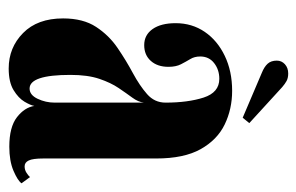

<svg xmlns="http://www.w3.org/2000/svg" viewBox="-146 -558 716 464"><g transform="rotate(90 212.0 -326.0)"><path d="M145.5 11Q95 11 59.8 -23.8Q24.5 -58.5 24.5 -120.5Q24.5 -169 45 -200.2Q65.5 -231.5 96 -252.2Q126.5 -273 156.8 -289.2Q187 -305.5 207.5 -323.5Q228 -341.5 228 -368Q228 -422 215.8 -460Q203.5 -498 170.5 -498Q148.5 -498 132.5 -485.5Q116.5 -473 116.5 -452Q116.5 -438 122.8 -427.8Q129 -417.5 135.2 -405.5Q141.5 -393.5 141.5 -375Q141.5 -348.5 127.2 -332.5Q113 -316.5 89 -316.5Q64.5 -316.5 50.2 -336.8Q36 -357 36 -392.5Q36 -432 57 -462.8Q78 -493.5 115 -511.2Q152 -529 199.5 -529Q243.5 -529 280.8 -511Q318 -493 340.5 -452.8Q363 -412.5 363 -345.5V-72.5Q363 -47.5 367.8 -37.5Q372.5 -27.5 382 -27.5Q390.5 -27.5 397.5 -32Q404.5 -36.5 408 -40.5L423 -20Q416 -10.5 392.5 -0.5Q369 9.5 334.5 9.5Q287 9.5 263.2 -9Q239.5 -27.5 236 -51Q234.5 -42 225.8 -27.2Q217 -12.5 197.8 -0.8Q178.5 11 145.5 11ZM194 -39.5Q209.5 -39.5 218.8 -59Q228 -78.5 228 -100V-316Q226.5 -302 216 -287.8Q205.5 -273.5 192.8 -254.8Q180 -236 170.5 -208Q161 -180 161 -138Q161 -39.5 194 -39.5ZM264.5 -554.5 156.5 -600.5Q141.5 -606.5 134 -614.8Q126.5 -623 126.5 -637Q126.5 -648.5 135.2 -656.5Q144 -664.5 157.5 -664.5Q168.5 -664.5 175.8 -660.5Q183 -656.5 190.5 -650L277.5 -570.5Z"/></g></svg>

Font: Imbue 50pt ExtraBold
Style: Regular
Weight: 800
Designer: Tyler Finck
Foundry: Etcetera Type Company
Version: Version 1.102; ttfautohint (v1.8.3)